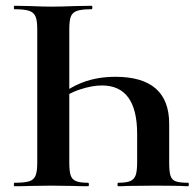

<svg xmlns="http://www.w3.org/2000/svg" viewBox="-20 -645 676 665"><path d="M285 -12Q288 -12 288 -6Q288 0 285 0Q252 0 234 -1L158 -2L84 -1Q64 0 30 0Q28 0 28 -6Q28 -12 30 -12Q65 -12 81 -17Q97 -22 103 -36.5Q109 -51 109 -81V-544Q109 -574 103 -588Q97 -602 81 -607.5Q65 -613 30 -613Q28 -613 28 -619Q28 -625 30 -625L84 -624Q130 -622 158 -622Q191 -622 241 -624L297 -625Q300 -625 300 -619Q300 -613 297 -613Q263 -613 247 -607.5Q231 -602 225.5 -588Q220 -574 220 -544V-83Q220 -53 224.5 -38.5Q229 -24 242.5 -18Q256 -12 285 -12ZM380 -379Q566 -379 566 -216V-81Q566 -51 570.5 -36.5Q575 -22 588.5 -17Q602 -12 632 -12Q634 -12 634 -6Q634 0 632 0Q617 0 609 -1Q601 -1 581.5 -1.5Q562 -2 517 -2L422 -1Q409 0 389 0Q387 0 387 -6Q387 -12 389 -12Q418 -12 431.5 -18Q445 -24 450 -38.5Q455 -53 455 -83V-181Q455 -349 333 -349Q299 -349 256.5 -335Q214 -321 171 -289L163 -296Q215 -340 266 -359.5Q317 -379 380 -379Z"/></svg>

Font: Cormorant Unicase
Style: Bold
Weight: 700
Designer: Christian Thalmann (Catharsis Fonts)
Foundry: Catharsis Fonts
Version: Version 4.000